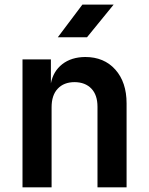

<svg xmlns="http://www.w3.org/2000/svg" viewBox="-20 -805 639 825"><path d="M228.5 -645 334 -785.2H468.3L354 -645ZM76.7 0V-549.8H198.7V-446.8Q208.5 -498.5 247.6 -529.3Q286.6 -559.6 346.2 -560.1Q427.2 -560.1 475.6 -505.9Q523.9 -451.7 523.9 -360.8V0H398.9V-346.2Q398.9 -397 372.6 -424.3Q346.2 -451.7 300.8 -452.1Q254.4 -452.1 228 -423.8Q201.7 -396 201.7 -344.2V0Z"/></svg>

Font: UDEV Gothic 35
Style: Bold
Weight: 700
Version: v2.1.0; ttfautohint (v1.8.4.7-5d5b-dirty) -l 6 -r 45 -G 200 